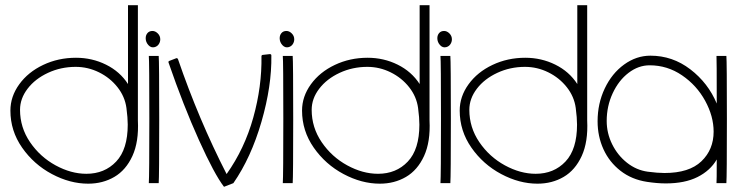

<svg xmlns="http://www.w3.org/2000/svg" viewBox="-20 -704 2833 738"><path d="M319 2Q249 2 179.5 -35Q110 -72 65 -136.5Q20 -201 20 -279Q20 -333 54 -380Q88 -427 146 -454.5Q204 -482 272 -482Q334 -482 387.5 -455.5Q441 -429 472 -381V-684H510V-241Q514 -159 489 -104.5Q464 -50 419.5 -24Q375 2 319 2ZM312 -36Q382 -36 426.5 -83Q471 -130 471 -225Q471 -251 466 -289Q460 -333 431.5 -369Q403 -405 360.5 -426Q318 -447 271 -447Q214 -447 164.5 -424Q115 -401 86 -363Q57 -325 57 -282Q57 -214 95.5 -157.5Q134 -101 193.5 -68.5Q253 -36 312 -36Z M596 -553Q596 -566 586.5 -575.5Q577 -585 566 -585Q554 -585 547 -577Q540 -569 540 -557Q540 -542 550.5 -530.5Q561 -519 575 -523Q585 -526 590.5 -534.5Q596 -543 596 -553ZM554 -248Q554 -471 552 -489H590Q592 -469 592 -246Q592 -24 590 0H552Q554 -28 554 -248Z M990 -493 1017 -496Q1023 -496 1023 -491Q1025 -374 985 -236Q945 -98 877 0L841 14Q804 -34 744.5 -166Q685 -298 628 -463Q626 -468 631 -470L657 -480Q659 -481 661 -480Q663 -479 664 -477Q744 -244 851 -35Q920 -132 953.5 -252Q987 -372 985 -488Q985 -490 986.5 -491.5Q988 -493 990 -493Z M1111 -553Q1111 -566 1101.5 -575.5Q1092 -585 1081 -585Q1069 -585 1062 -577Q1055 -569 1055 -557Q1055 -542 1065.5 -530.5Q1076 -519 1090 -523Q1100 -526 1105.5 -534.5Q1111 -543 1111 -553ZM1069 -248Q1069 -471 1067 -489H1105Q1107 -469 1107 -246Q1107 -24 1105 0H1067Q1069 -28 1069 -248Z M1440 2Q1370 2 1300.5 -35Q1231 -72 1186 -136.5Q1141 -201 1141 -279Q1141 -333 1175 -380Q1209 -427 1267 -454.5Q1325 -482 1393 -482Q1455 -482 1508.5 -455.5Q1562 -429 1593 -381V-684H1631V-241Q1635 -159 1610 -104.5Q1585 -50 1540.5 -24Q1496 2 1440 2ZM1433 -36Q1503 -36 1547.5 -83Q1592 -130 1592 -225Q1592 -251 1587 -289Q1581 -333 1552.5 -369Q1524 -405 1481.5 -426Q1439 -447 1392 -447Q1335 -447 1285.5 -424Q1236 -401 1207 -363Q1178 -325 1178 -282Q1178 -214 1216.5 -157.5Q1255 -101 1314.5 -68.5Q1374 -36 1433 -36Z M1717 -553Q1717 -566 1707.5 -575.5Q1698 -585 1687 -585Q1675 -585 1668 -577Q1661 -569 1661 -557Q1661 -542 1671.5 -530.5Q1682 -519 1696 -523Q1706 -526 1711.5 -534.5Q1717 -543 1717 -553ZM1675 -248Q1675 -471 1673 -489H1711Q1713 -469 1713 -246Q1713 -24 1711 0H1673Q1675 -28 1675 -248Z M2046 2Q1976 2 1906.5 -35Q1837 -72 1792 -136.5Q1747 -201 1747 -279Q1747 -333 1781 -380Q1815 -427 1873 -454.5Q1931 -482 1999 -482Q2061 -482 2114.5 -455.5Q2168 -429 2199 -381V-684H2237V-241Q2241 -159 2216 -104.5Q2191 -50 2146.5 -24Q2102 2 2046 2ZM2039 -36Q2109 -36 2153.5 -83Q2198 -130 2198 -225Q2198 -251 2193 -289Q2187 -333 2158.5 -369Q2130 -405 2087.5 -426Q2045 -447 1998 -447Q1941 -447 1891.5 -424Q1842 -401 1813 -363Q1784 -325 1784 -282Q1784 -214 1822.5 -157.5Q1861 -101 1920.5 -68.5Q1980 -36 2039 -36Z M2774 -246Q2774 -24 2772 0H2734Q2735 -7 2735 -91Q2710 -48 2661 -23.5Q2612 1 2539 1Q2506 1 2467 -5Q2408 -14 2365 -47.5Q2322 -81 2299.5 -130.5Q2277 -180 2277 -238Q2277 -306 2304.5 -364Q2332 -422 2379 -456Q2426 -490 2480 -490Q2565 -490 2633.5 -437.5Q2702 -385 2735 -306Q2735 -481 2734 -489H2772Q2774 -469 2774 -246ZM2534 -39Q2629 -39 2676 -84Q2723 -129 2723 -198Q2723 -257 2690.5 -316.5Q2658 -376 2601.5 -414.5Q2545 -453 2477 -453Q2434 -453 2396 -424Q2358 -395 2335 -345.5Q2312 -296 2312 -239Q2312 -192 2333 -149.5Q2354 -107 2390 -78.5Q2426 -50 2470 -44Q2508 -39 2534 -39Z"/></svg>

Font: Vibes
Style: Regular
Weight: 400
Designer: AbdElmomen Kadhim
Version: Version 1.100